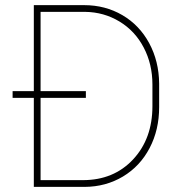

<svg xmlns="http://www.w3.org/2000/svg" viewBox="-20 -731 709 751"><path d="M112.3 0V-348.1H29.3V-374.5H112.3V-710.9H309.1Q391.6 -710.9 458.5 -671.9Q525.4 -632.8 563.5 -562.3Q601.6 -491.7 602.5 -404.3V-312Q602.5 -223.1 565.2 -151.9Q527.8 -80.6 460.9 -40.5Q394 -0.5 311.5 0ZM315.9 -348.1H138.7V-26.4H304.2Q424.8 -26.4 500.5 -107.4Q576.2 -188.5 576.2 -315.9V-400.4Q576.2 -480 542.2 -544.9Q508.3 -609.9 447.5 -646.7Q386.7 -683.6 313 -684.6H138.7V-374.5H315.9Z"/></svg>

Font: RobotoDraft Thin
Style: Regular
Weight: 250
Version: Version 2.001153; 2014